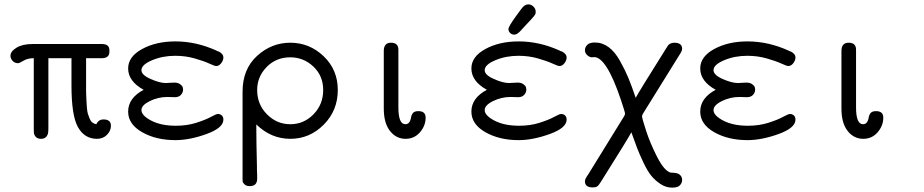

<svg xmlns="http://www.w3.org/2000/svg" viewBox="-20 -632 4240 881"><path d="M28 -376Q28 -396 55.5 -413Q83 -430 129 -430H448Q484 -430 482 -398Q484 -366 449 -365H375V-210Q376 -184 376.5 -173Q377 -162 378.5 -141Q380 -120 383 -110.5Q386 -101 391 -88.5Q396 -76 403.5 -70Q411 -64 422 -62Q432 -84 455 -84Q489 -84 489 -55Q489 -32 471 -13.5Q453 5 425 5Q367 5 337 -50Q308 -103 308 -240V-365H202V-43Q202 -27 200 -19Q193 5 168 5Q143 5 136 -19Q135 -23 135 -43V-365Q107 -365 88 -353.5Q69 -342 63 -342Q48 -342 38 -352.5Q28 -363 28 -376Z M568 -120Q568 -182 639 -220Q568 -259 568 -318Q568 -372 632 -407Q696 -442 785 -442Q880 -442 973 -400L976 -398Q979 -397 981 -396.5Q983 -396 986.5 -394Q990 -392 992 -390.5Q994 -389 996.5 -386.5Q999 -384 1001 -381.5Q1003 -379 1004 -375.5Q1005 -372 1005 -368Q1005 -355 995 -342Q985 -329 972 -329Q965 -329 940 -340.5Q915 -352 873 -364Q831 -376 784 -376Q726 -376 677.5 -355.5Q629 -335 629 -310Q629 -288 671 -269.5Q713 -251 741 -251Q744 -251 758 -252Q772 -253 780 -253Q796 -253 806 -246Q816 -239 818 -232.5Q820 -226 820 -220Q820 -208 810.5 -197Q801 -186 782 -186Q778 -186 767 -186.5Q756 -187 748 -187Q705 -187 667 -168Q629 -149 629 -127Q629 -102 674 -78.5Q719 -55 787 -55Q838 -55 880.5 -68.5Q923 -82 947.5 -95.5Q972 -109 980 -109H983Q1005 -105 1005 -83Q1005 -45 927.5 -17Q850 11 785 11Q696 11 632 -25.5Q568 -62 568 -120Z M1093 185V-211Q1093 -315 1159.5 -375.5Q1226 -436 1312 -436Q1400 -436 1465 -374Q1530 -312 1530 -219Q1530 -125 1465.5 -60Q1401 5 1312 5Q1224 5 1156 -61Q1156 15 1159 132V147L1160 172V188Q1160 222 1126 222Q1110 222 1102 214Q1094 206 1093.5 201Q1093 196 1093 185ZM1160 -219Q1160 -153 1205 -107.5Q1250 -62 1312 -62Q1374 -62 1418.5 -107.5Q1463 -153 1463 -219Q1463 -284 1418 -326.5Q1373 -369 1312 -369Q1247 -369 1203.5 -324.5Q1160 -280 1160 -219Z M1741 -134V-398Q1741 -436 1774 -436Q1808 -436 1808 -404V-139Q1808 -62 1840 -62Q1859 -62 1865 -87Q1865 -88 1866 -93.5Q1867 -99 1868.5 -102.5Q1870 -106 1873 -111Q1876 -116 1882.5 -119Q1889 -122 1898 -122H1900Q1933 -122 1933 -92Q1933 -55 1907 -25Q1881 5 1841 5Q1798 5 1769.5 -31Q1741 -67 1741 -134Z M2143 -120Q2143 -182 2214 -220Q2143 -259 2143 -318Q2143 -372 2207 -407Q2271 -442 2360 -442Q2455 -442 2548 -400L2551 -398Q2554 -397 2556 -396.5Q2558 -396 2561.5 -394Q2565 -392 2567 -390.5Q2569 -389 2571.5 -386.5Q2574 -384 2576 -381.5Q2578 -379 2579 -375.5Q2580 -372 2580 -368Q2580 -355 2570 -342Q2560 -329 2547 -329Q2540 -329 2515 -340.5Q2490 -352 2448 -364Q2406 -376 2359 -376Q2301 -376 2252.5 -355.5Q2204 -335 2204 -310Q2204 -288 2246 -269.5Q2288 -251 2316 -251Q2319 -251 2333 -252Q2347 -253 2355 -253Q2371 -253 2381 -246Q2391 -239 2393 -232.5Q2395 -226 2395 -220Q2395 -208 2385.5 -197Q2376 -186 2357 -186Q2353 -186 2342 -186.5Q2331 -187 2323 -187Q2280 -187 2242 -168Q2204 -149 2204 -127Q2204 -102 2249 -78.5Q2294 -55 2362 -55Q2413 -55 2455.5 -68.5Q2498 -82 2522.5 -95.5Q2547 -109 2555 -109H2558Q2580 -105 2580 -83Q2580 -45 2502.5 -17Q2425 11 2360 11Q2271 11 2207 -25.5Q2143 -62 2143 -120ZM2347 -557Q2362 -578 2372 -591Q2387 -612 2404 -612Q2417 -612 2427.5 -602Q2438 -592 2438 -578Q2438 -574 2437.5 -571Q2437 -568 2434.5 -564Q2432 -560 2429 -556.5Q2426 -553 2420 -546Q2414 -539 2408 -533Q2402 -527 2391 -515Q2380 -503 2370 -492Q2353 -473 2340 -473Q2329 -473 2321 -480.5Q2313 -488 2313 -499Q2313 -510 2347 -557Z M2664 200Q2664 195 2666.5 189Q2669 183 2673 177Q2677 171 2678 170L2844 -99Q2848 -106 2848 -111Q2848 -117 2829 -174Q2763 -370 2706 -370Q2704 -370 2700.5 -369.5Q2697 -369 2696 -369Q2686 -369 2675 -378.5Q2664 -388 2664 -402Q2664 -415 2674.5 -426Q2685 -437 2710 -437Q2744 -437 2773 -415.5Q2802 -394 2825.5 -351.5Q2849 -309 2863.5 -274Q2878 -239 2897 -183Q2907 -204 3036 -409Q3043 -421 3046 -424.5Q3049 -428 3056 -432Q3063 -436 3074 -436Q3110 -436 3110 -408Q3110 -403 3107.5 -397.5Q3105 -392 3101.5 -386Q3098 -380 3097 -379L2930 -110Q2926 -103 2926 -98Q2926 -90 2944.5 -32.5Q2963 25 2995.5 88.5Q3028 152 3057 160Q3058 160 3067.5 160.5Q3077 161 3086 163Q3095 165 3102.5 173Q3110 181 3110 194Q3110 207 3100 218Q3090 229 3064 229Q3036 229 3011 212.5Q2986 196 2968.5 174.5Q2951 153 2932.5 114Q2914 75 2903.5 47.5Q2893 20 2877 -25Q2867 -4 2738 201Q2727 219 2720 223.5Q2713 228 2700 228Q2664 228 2664 200Z M3193 -120Q3193 -182 3264 -220Q3193 -259 3193 -318Q3193 -372 3257 -407Q3321 -442 3410 -442Q3505 -442 3598 -400L3601 -398Q3604 -397 3606 -396.5Q3608 -396 3611.5 -394Q3615 -392 3617 -390.5Q3619 -389 3621.5 -386.5Q3624 -384 3626 -381.5Q3628 -379 3629 -375.5Q3630 -372 3630 -368Q3630 -355 3620 -342Q3610 -329 3597 -329Q3590 -329 3565 -340.5Q3540 -352 3498 -364Q3456 -376 3409 -376Q3351 -376 3302.5 -355.5Q3254 -335 3254 -310Q3254 -288 3296 -269.5Q3338 -251 3366 -251Q3369 -251 3383 -252Q3397 -253 3405 -253Q3421 -253 3431 -246Q3441 -239 3443 -232.5Q3445 -226 3445 -220Q3445 -208 3435.5 -197Q3426 -186 3407 -186Q3403 -186 3392 -186.5Q3381 -187 3373 -187Q3330 -187 3292 -168Q3254 -149 3254 -127Q3254 -102 3299 -78.5Q3344 -55 3412 -55Q3463 -55 3505.5 -68.5Q3548 -82 3572.5 -95.5Q3597 -109 3605 -109H3608Q3630 -105 3630 -83Q3630 -45 3552.5 -17Q3475 11 3410 11Q3321 11 3257 -25.5Q3193 -62 3193 -120Z M3841 -134V-398Q3841 -436 3874 -436Q3908 -436 3908 -404V-139Q3908 -62 3940 -62Q3959 -62 3965 -87Q3965 -88 3966 -93.5Q3967 -99 3968.5 -102.5Q3970 -106 3973 -111Q3976 -116 3982.5 -119Q3989 -122 3998 -122H4000Q4033 -122 4033 -92Q4033 -55 4007 -25Q3981 5 3941 5Q3898 5 3869.5 -31Q3841 -67 3841 -134Z"/></svg>

Font: CMU Typewriter Text
Style: Regular
Weight: 500
Monospace: yes
Version: Version 0.7.0